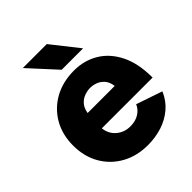

<svg xmlns="http://www.w3.org/2000/svg" viewBox="-198 -823 957 957"><g transform="rotate(-45 280.5 -344.5)"><path d="M291 12Q213 12 153 -21.5Q93 -55 59 -114Q25 -173 25 -250Q25 -328 59.5 -387Q94 -446 154 -479Q214 -512 293 -512Q364 -512 421 -478Q478 -444 511.5 -377Q545 -310 545 -210H187Q192 -167 222.5 -141.5Q253 -116 295 -116Q332 -116 357.5 -132.5Q383 -149 393 -174L531 -127Q511 -80 474.5 -49Q438 -18 391 -3Q344 12 291 12ZM191 -314H382Q378 -344 363 -361.5Q348 -379 328 -386.5Q308 -394 288 -394Q269 -394 248 -386.5Q227 -379 211.5 -361.5Q196 -344 191 -314ZM252 -558 121 -701H290L403 -558Z"/></g></svg>

Font: Figtree ExtraBold
Style: Regular
Weight: 800
Designer: Erik Kennedy
Foundry: Erik Kennedy
Version: Version 2.002